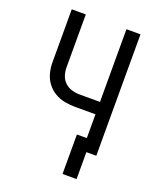

<svg xmlns="http://www.w3.org/2000/svg" viewBox="-162 -832 900 1092"><g transform="rotate(20 288.0 -286.0)"><path d="M351 163H436V0H496V-735H411V-295H288Q264 -295 240 -302Q216 -309 198 -326Q180 -343 172.5 -366.5Q165 -390 165 -415V-735H80V-415Q80 -382 88 -350.5Q96 -319 115.5 -292.5Q135 -266 163.5 -249Q192 -232 224 -226Q256 -220 288 -220H411V-76H351Z"/></g></svg>

Font: Iosevka Sparkle
Style: Regular
Weight: 400
Designer: Belleve Invis
Foundry: Belleve Invis
Version: Version 4.5.0; ttfautohint (v1.8.3)